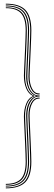

<svg xmlns="http://www.w3.org/2000/svg" viewBox="-20 -820 294 1040"><path d="M11.5 190.5V185.8Q75.8 185.8 103.6 155.6Q131.5 125.5 131.5 55.8Q131.5 42.2 130.5 15.1Q129.5 -12 128.1 -44.9Q126.8 -77.8 125.2 -109.2Q123.8 -140.8 122.8 -163.6Q121.8 -186.5 121.8 -193Q121.8 -220.8 128.2 -242.9Q134.8 -265 146.6 -279.4Q158.5 -293.8 174.5 -298.5V-301Q158.5 -306 146.6 -320.4Q134.8 -334.8 128.2 -357Q121.8 -379.2 121.8 -406.8Q121.8 -413.2 122.8 -436.1Q123.8 -459 125.2 -490.4Q126.8 -521.8 128.1 -554.8Q129.5 -587.8 130.5 -614.8Q131.5 -641.8 131.5 -655.2Q131.5 -725.2 103.6 -755.4Q75.8 -785.5 11.5 -785.5V-790.2Q79 -790.2 108.2 -759Q137.5 -727.8 137.5 -655.2Q137.5 -641.8 136.5 -614.6Q135.5 -587.5 134.1 -554.5Q132.8 -521.5 131.2 -490Q129.8 -458.5 128.9 -435.6Q128 -412.8 128 -406.5Q128 -358.5 145.1 -331Q162.2 -303.5 187.8 -302.8H194.5V-297H187.8Q161.8 -296 144.9 -267Q128 -238 128 -193.2Q128 -187 128.9 -164Q129.8 -141 131.2 -109.5Q132.8 -78 134.1 -45.1Q135.5 -12.2 136.5 15Q137.5 42.2 137.5 55.8Q137.5 128 108.2 159.2Q79 190.5 11.5 190.5ZM11.5 200.2V195.5Q82.2 195.5 113 163Q143.8 130.5 143.8 55.8Q143.8 42.2 142.8 15Q141.8 -12.2 140.4 -45.4Q139 -78.5 137.5 -110Q136 -141.5 135 -164.4Q134 -187.2 134 -193.5Q134 -235.2 148.8 -262.4Q163.5 -289.5 187.8 -291.2H194.5V-285.8H187.8Q167 -285 153.6 -259.1Q140.2 -233.2 140.2 -193.8Q140.2 -187.5 141.1 -164.6Q142 -141.8 143.5 -110.2Q145 -78.8 146.4 -45.6Q147.8 -12.5 148.8 14.9Q149.8 42.2 149.8 55.8Q149.8 133 117.6 166.6Q85.5 200.2 11.5 200.2ZM11.5 181V176Q69.2 176 94.2 148.1Q119.2 120.2 119.2 55.8Q119.2 42.2 118.2 15.5Q117.2 -11.2 115.9 -43.5Q114.5 -75.8 113 -106.6Q111.5 -137.5 110.5 -160.1Q109.5 -182.8 109.5 -189.2Q109.5 -227.2 121.8 -258.1Q134 -289 157.2 -298.5V-301Q133.5 -312.2 121.5 -342.1Q109.5 -372 109.5 -410.5Q109.5 -417 110.5 -439.5Q111.5 -462 113 -493Q114.5 -524 115.9 -556.2Q117.2 -588.5 118.2 -615.2Q119.2 -642 119.2 -655.2Q119.2 -720 94.2 -747.9Q69.2 -775.8 11.5 -775.8V-780.5Q72.8 -780.5 99 -751.5Q125.2 -722.5 125.2 -655.2Q125.2 -642 124.4 -615Q123.5 -588 122 -555.1Q120.5 -522.2 119 -490.8Q117.5 -459.2 116.6 -436.5Q115.8 -413.8 115.8 -407Q115.8 -367.8 128 -339.9Q140.2 -312 165.5 -301.2V-298.5Q140.2 -287.8 128 -259.9Q115.8 -232 115.8 -192.5Q115.8 -186 116.6 -163.1Q117.5 -140.2 119 -108.9Q120.5 -77.5 122 -44.6Q123.5 -11.8 124.4 15.2Q125.2 42.2 125.2 55.8Q125.2 122.8 99 151.9Q72.8 181 11.5 181ZM194.5 -308.2H187.8Q163.5 -310.2 148.8 -337.5Q134 -364.8 134 -406.2Q134 -412.5 135 -435.4Q136 -458.2 137.5 -489.8Q139 -521.2 140.4 -554.4Q141.8 -587.5 142.8 -614.6Q143.8 -641.8 143.8 -655.2Q143.8 -730.2 113 -762.8Q82.2 -795.2 11.5 -795.2V-800Q85.5 -800 117.6 -766.4Q149.8 -732.8 149.8 -655.2Q149.8 -641.8 148.8 -614.5Q147.8 -587.2 146.4 -554.1Q145 -521 143.5 -489.5Q142 -458 141.1 -435Q140.2 -412 140.2 -405.8Q140.2 -366.5 153.6 -340.6Q167 -314.8 187.8 -314H194.5Z"/></svg>

Font: Big Shoulders Inline Display ExtraLight
Style: Regular
Weight: 250
Version: Version 2.002